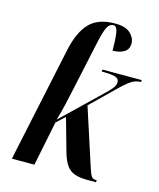

<svg xmlns="http://www.w3.org/2000/svg" viewBox="-115 -852 780 940"><g transform="rotate(15 274.5 -382.5)"><path d="M419 5Q380 5 354.5 -3.5Q329 -12 312.5 -34.5Q296 -57 284 -99L237 -266L194 -226L148 0H34L158 -584Q178 -678 222 -724Q266 -770 351 -770Q406 -770 430 -746.5Q454 -723 454 -696Q454 -667 432.5 -653Q411 -639 373 -638Q373 -703 367.5 -731.5Q362 -760 346 -760Q326 -760 314.5 -737.5Q303 -715 291 -660L238 -414Q229 -373 219 -328Q209 -283 196 -241L384 -422Q407 -443 422 -461Q437 -479 437 -494Q437 -515 414 -520.5Q391 -526 348 -526L350 -536H549L547 -526Q521 -526 497.5 -510.5Q474 -495 436 -457L324 -348L420 -52Q429 -24 436.5 -14.5Q444 -5 463 -5L461 5Z"/></g></svg>

Font: Noto Serif Display ExtraCondensed SemiBold
Style: Italic
Weight: 600
Width: 2
Italic angle: -12°
Designer: Monotype Design Team
Foundry: Monotype Imaging Inc.
Version: Version 2.009